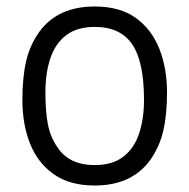

<svg xmlns="http://www.w3.org/2000/svg" viewBox="-20 -561 584 592"><path d="M272 11Q195 11 145.5 -24Q96 -59 72.5 -118.5Q49 -178 49 -253Q49 -322 60.5 -372Q72 -422 102 -464Q159 -541 272 -541Q350 -541 399 -505.5Q448 -470 471.5 -410Q495 -350 495 -277Q495 -208 483.5 -158Q472 -108 442 -66Q385 11 272 11ZM272 -52Q327 -52 360.5 -78Q394 -104 409 -149.5Q424 -195 424 -253Q424 -371 387.5 -424.5Q351 -478 272 -478Q217 -478 183.5 -452Q150 -426 135 -380.5Q120 -335 120 -277Q120 -218 127.5 -178.5Q135 -139 157 -107Q193 -52 272 -52Z"/></svg>

Font: Tanohe Sans
Style: Regular
Weight: 400
Designer: Village Type and Design LLC & Cristiano Sobral
Foundry: Cooper Hewitt Smithsonian Design Museum
Version: Version 1.00;September 29, 2021;FontCreator 13.0.0.2655 64-b